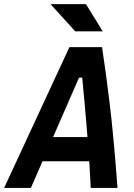

<svg xmlns="http://www.w3.org/2000/svg" viewBox="-52 -926 658 946"><path d="M-31.7 0 290 -693.8H450.7Q461.4 -624.5 470.7 -555.2Q480 -485.8 488.3 -416.5Q496.6 -347.2 503.4 -277.6Q510.3 -208 516.1 -138.7Q522 -69.3 526.9 0H395Q392.6 -54.2 389.2 -108.6Q385.7 -163.1 381.6 -217.3Q377.4 -271.5 372.8 -325.9Q368.2 -380.4 363.3 -434.8Q358.4 -489.3 353 -543.5H337.4L100.1 0ZM94.2 -131.3 110.8 -250.5H462.4L445.8 -131.3ZM318.8 -771.5 196.8 -905.8H371.6L454.1 -771.5Z"/></svg>

Font: Cascadia Code PL
Style: Italic
Weight: 400
Italic angle: -10°
Monospace: yes
Designer: Aaron Bell
Foundry: Saja Typeworks
Version: Version 2404.023